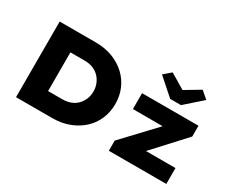

<svg xmlns="http://www.w3.org/2000/svg" viewBox="-121 -1170 1826 1539"><g transform="rotate(30 792.0 -400.0)"><path d="M117 0V-700H451Q538 -700 608 -673Q678 -646 729 -598.5Q780 -551 807 -487.5Q834 -424 834 -350Q834 -276 807 -212Q780 -148 729 -101Q678 -54 608 -27Q538 0 451 0ZM315 -126 284 -171H446Q491 -171 525.5 -185Q560 -199 583 -223.5Q606 -248 619 -280Q632 -312 632 -350Q632 -387 619 -419.5Q606 -452 582.5 -476.5Q559 -501 525 -515Q491 -529 446 -529H281L315 -572ZM976 0V-94L1317 -456L1324 -386H976V-533H1498V-433L1177 -84L1167 -147H1508V0ZM1194 -606 1039 -743 1105 -800 1259 -708H1229L1383 -800L1449 -743L1294 -606Z"/></g></svg>

Font: Lexend Exa ExtraBold
Style: Regular
Weight: 800
Designer: Bonnie Shaver-Troup, Thomas Jockin
Foundry: Lexend
Version: Version 1.007